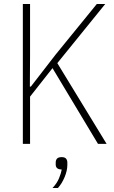

<svg xmlns="http://www.w3.org/2000/svg" viewBox="-20 -718 571 958"><path d="M242 -378 130 -236V0H94V-698H130V-444L129 -286H134L257 -445L463 -698H505L266 -403L512 0H469ZM288 66Q303 66 309.5 73.5Q316 81 316 93V105Q316 133 302.5 165.5Q289 198 269 220H242Q264 197 274.5 171.5Q285 146 288 128Q271 127 264.5 120.5Q258 114 258 103V93Q258 81 264.5 73.5Q271 66 288 66Z"/></svg>

Font: IBM Plex Sans Cond ExtLt
Style: Regular
Weight: 200
Width: 3
Designer: Mike Abbink, Paul van der Laan, Pieter van Rosmalen
Foundry: Bold Monday
Version: Version 1.3